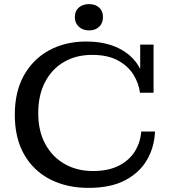

<svg xmlns="http://www.w3.org/2000/svg" viewBox="-20 -899 832 934"><path d="M411 15Q305 15 224 -26.5Q143 -68 97.5 -147.5Q52 -227 52 -341Q52 -453 96.5 -532.5Q141 -612 219.5 -654.5Q298 -697 399 -697Q490 -697 555 -665.5Q620 -634 654 -578Q688 -522 689 -448H661Q655 -494 629 -536Q603 -578 553.5 -605Q504 -632 428 -632Q350 -632 291 -597.5Q232 -563 199 -499.5Q166 -436 166 -349Q166 -261 200.5 -198Q235 -135 295 -101Q355 -67 432 -67Q507 -67 558 -93Q609 -119 636 -162.5Q663 -206 667 -259H734Q731 -184 695.5 -122Q660 -60 589.5 -22.5Q519 15 411 15ZM689 -448 662 -510V-682H727V-448ZM413 -751Q383 -751 363.5 -769Q344 -787 344 -816Q344 -845 363 -862Q382 -879 413 -879Q444 -879 462.5 -862Q481 -845 481 -816Q481 -787 462.5 -769Q444 -751 413 -751Z"/></svg>

Font: Montagu Slab 24pt
Style: Regular
Weight: 400
Designer: Florian Karsten
Foundry: Florian Karsten
Version: Version 1.000